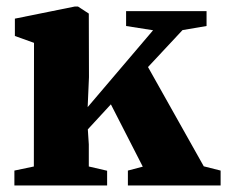

<svg xmlns="http://www.w3.org/2000/svg" viewBox="-20 -567 694 587"><path d="M83.5 -58 84 -436 25.5 -457V-510L208.5 -547H218.5L251.5 -525.5L252 -331L248 -239.5L448 -474.5L365.5 -487.5V-533H611.5V-487.5L538 -475L432.5 -362L603 -58.5L654.5 -45.5V0H371V-45.5L416.5 -57.5L319 -248L248.5 -171.5L251.5 -125.5V-58L307.5 -45V0H24V-45.5Z"/></svg>

Font: Merriweather 72pt Black
Style: Regular
Weight: 900
Version: Version 2.100